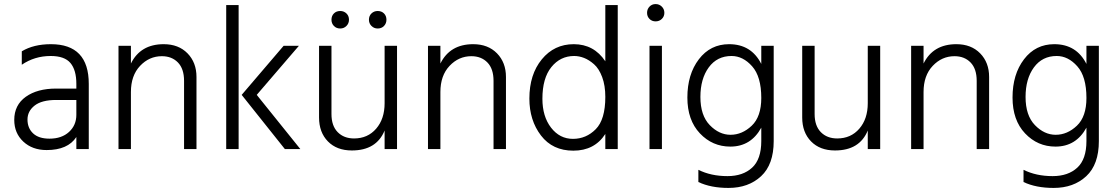

<svg xmlns="http://www.w3.org/2000/svg" viewBox="-20 -732 5487 943"><path d="M223 -51Q283 -51 319 -84Q355 -117 355 -168V-241H256Q185 -241 150 -213.5Q115 -186 115 -145Q115 -103 142.5 -77Q170 -51 223 -51ZM355 -59Q313 5 209 5Q139 5 94.5 -36.5Q50 -78 50 -143Q50 -216 106.5 -256.5Q163 -297 256 -297H355V-320Q355 -388 326 -422.5Q297 -457 229 -457Q150 -457 87 -414V-480Q145 -515 230 -515Q416 -515 416 -320V0H355Z M945 0H884V-335Q884 -394 854 -425Q824 -456 775 -456Q713 -456 668 -408.5Q623 -361 623 -280V0H562V-507H623V-420Q670 -515 784 -515Q857 -515 901 -470Q945 -425 945 -354Z M1152 0H1091V-707H1152ZM1241 -266 1455 0H1379L1167 -266L1373 -507H1448Z M1930 0H1869V-91Q1829 7 1708 7Q1634 7 1590.5 -37.5Q1547 -82 1547 -155V-507H1608V-172Q1608 -114 1638.5 -83Q1669 -52 1719 -52Q1786 -52 1827.5 -100Q1869 -148 1869 -225V-507H1930ZM1878 -635Q1878 -617 1866 -604.5Q1854 -592 1835 -592Q1817 -592 1804.5 -604.5Q1792 -617 1792 -635Q1792 -654 1804.5 -666Q1817 -678 1835 -678Q1854 -678 1866 -666Q1878 -654 1878 -635ZM1694 -635Q1694 -617 1681.5 -604.5Q1669 -592 1651 -592Q1632 -592 1620 -604.5Q1608 -617 1608 -635Q1608 -654 1620 -666Q1632 -678 1651 -678Q1669 -678 1681.5 -666Q1694 -654 1694 -635Z M2465 0H2404V-335Q2404 -394 2374 -425Q2344 -456 2295 -456Q2233 -456 2188 -408.5Q2143 -361 2143 -280V0H2082V-507H2143V-420Q2190 -515 2304 -515Q2377 -515 2421 -470Q2465 -425 2465 -354Z M2644 -247Q2644 -160 2686.5 -105Q2729 -50 2794 -50Q2859 -50 2906 -97.5Q2953 -145 2953 -256Q2953 -312 2937.5 -353.5Q2922 -395 2897.5 -416.5Q2873 -438 2848.5 -447.5Q2824 -457 2800 -457Q2732 -457 2688 -402.5Q2644 -348 2644 -247ZM3014 0H2953V-74Q2900 8 2796 8Q2694 8 2637 -66.5Q2580 -141 2580 -248Q2580 -366 2641 -440.5Q2702 -515 2798 -515Q2897 -515 2953 -431V-707H3014Z M3231 0H3170V-507H3231ZM3230.5 -699.5Q3243 -687 3243 -669Q3243 -651 3230.5 -639Q3218 -627 3200 -627Q3182 -627 3170 -639Q3158 -651 3158 -669Q3158 -687 3170 -699.5Q3182 -712 3200 -712Q3218 -712 3230.5 -699.5Z M3780 -39Q3780 76 3718 133.5Q3656 191 3558 191Q3471 191 3410 162V102Q3472 133 3553 133Q3629 133 3674 91.5Q3719 50 3719 -39V-105Q3668 -12 3567 -12Q3479 -12 3417.5 -77Q3356 -142 3356 -253Q3356 -367 3412.5 -441Q3469 -515 3561 -515Q3670 -515 3719 -418V-507H3780ZM3420 -256Q3420 -165 3466 -117.5Q3512 -70 3568 -70Q3625 -70 3672 -114.5Q3719 -159 3719 -251Q3719 -356 3674 -406.5Q3629 -457 3573 -457Q3502 -457 3461 -401Q3420 -345 3420 -256Z M4303 0H4242V-91Q4202 7 4081 7Q4007 7 3963.5 -37.5Q3920 -82 3920 -155V-507H3981V-172Q3981 -114 4011.5 -83Q4042 -52 4092 -52Q4159 -52 4200.5 -100Q4242 -148 4242 -225V-507H4303Z M4838 0H4777V-335Q4777 -394 4747 -425Q4717 -456 4668 -456Q4606 -456 4561 -408.5Q4516 -361 4516 -280V0H4455V-507H4516V-420Q4563 -515 4677 -515Q4750 -515 4794 -470Q4838 -425 4838 -354Z M5377 -39Q5377 76 5315 133.5Q5253 191 5155 191Q5068 191 5007 162V102Q5069 133 5150 133Q5226 133 5271 91.5Q5316 50 5316 -39V-105Q5265 -12 5164 -12Q5076 -12 5014.5 -77Q4953 -142 4953 -253Q4953 -367 5009.5 -441Q5066 -515 5158 -515Q5267 -515 5316 -418V-507H5377ZM5017 -256Q5017 -165 5063 -117.5Q5109 -70 5165 -70Q5222 -70 5269 -114.5Q5316 -159 5316 -251Q5316 -356 5271 -406.5Q5226 -457 5170 -457Q5099 -457 5058 -401Q5017 -345 5017 -256Z"/></svg>

Font: Hind Guntur Light
Style: Regular
Weight: 300
Designer: Manushi Parikh, Hitesh Malaviya
Foundry: Indian Type Foundry
Version: Version 1.002;PS 1.0;hotconv 1.0.86;makeotf.lib2.5.63406; tt